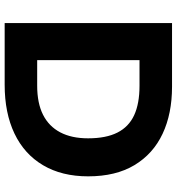

<svg xmlns="http://www.w3.org/2000/svg" viewBox="12 -752 740 803"><g transform="rotate(90 381.5 -350.0)"><path d="M76 0V-700H342Q455 -700 539 -660.5Q623 -621 670 -543Q717 -465 717 -349Q717 -239 670.5 -160.5Q624 -82 538 -41Q452 0 334 0ZM231 -136H338Q411 -136 459.5 -160.5Q508 -185 533 -232.5Q558 -280 558 -349Q558 -424 534 -471.5Q510 -519 461.5 -541.5Q413 -564 338 -564H231Z"/></g></svg>

Font: REM Medium SemiBold
Style: Regular
Weight: 600
Version: Version 1.005;gftools[0.9.28]